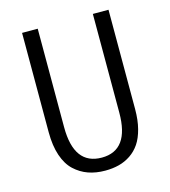

<svg xmlns="http://www.w3.org/2000/svg" viewBox="-107 -786 784 883"><g transform="rotate(-15 285.0 -344.5)"><path d="M286 11Q241.5 11 205.5 -1.8Q169.5 -14.5 140.5 -41.5Q111.5 -68.5 95.5 -115.5Q79.5 -162.5 79.5 -227V-700H154V-231Q154 -51 286 -51Q416.5 -51 416.5 -230V-700H491V-227Q491 -175 480.5 -134.2Q470 -93.5 451.8 -66.5Q433.5 -39.5 407.5 -22Q381.5 -4.5 351.5 3.2Q321.5 11 286 11Z"/></g></svg>

Font: League Mono Narrow Light
Style: Regular
Weight: 300
Width: 3
Designer: Tyler Finck
Foundry: The League of Moveable Type / Tyler Finck
Version: Version 2.210